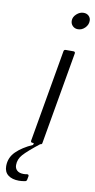

<svg xmlns="http://www.w3.org/2000/svg" viewBox="-195 -817 537 1084"><g transform="rotate(10 73.0 -274.5)"><path d="M91 -9Q90 0 80 0H35Q30 0 27.5 -3Q25 -6 26 -11L118 -540Q120 -549 129 -549H174Q179 -549 181.5 -546Q184 -543 183 -538ZM134 -718Q134 -739 152.5 -756Q171 -773 193 -773Q211 -773 222.5 -762Q234 -751 234 -734Q234 -711 216.5 -693.5Q199 -676 176 -676Q158 -676 146 -688Q134 -700 134 -718ZM-88 155Q-88 106 -53 71.5Q-18 37 41 11L43 0H80Q14 52 -10 79Q-34 106 -34 139Q-34 159 -21 170.5Q-8 182 16 182Q28 182 36 180H38Q47 180 46 190L42 211Q40 220 29 221Q11 224 -3 224Q-42 224 -65 206.5Q-88 189 -88 155Z"/></g></svg>

Font: Open Sauce Two Light Italic
Style: Regular
Weight: 300
Italic angle: -10°
Designer: Alfredo Marco Pradil
Foundry: Creative Sauce Fz LLC
Version: Version 1.477